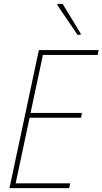

<svg xmlns="http://www.w3.org/2000/svg" viewBox="-20 -973 530 993"><path d="M29 0 181 -714H490L485 -689H202L138 -389H404L399 -364H133L61 -25H343L338 0ZM381 -793 277 -946V-953H304L397 -800V-793Z"/></svg>

Font: Noto Sans SemiCondensed Thin
Style: Italic
Weight: 100
Width: 4
Italic angle: -12°
Designer: Monotype Design Team
Foundry: Monotype Imaging Inc.
Version: Version 2.013; ttfautohint (v1.8.4.7-5d5b)